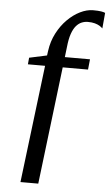

<svg xmlns="http://www.w3.org/2000/svg" viewBox="-64 -865 614 1080"><g transform="rotate(5 243.0 -325.0)"><path d="M184.5 -574Q192 -629 215.8 -674.8Q239.5 -720.5 273 -754Q306.5 -787.5 344.2 -806Q382 -824.5 417 -824.5Q446.5 -824.5 462.8 -821.8Q479 -819 485.5 -815.5L477.5 -727Q471 -734 460 -740.8Q449 -747.5 432.8 -752Q416.5 -756.5 393.5 -756.5Q375.5 -756.5 358.5 -749.5Q341.5 -742.5 327.2 -725.8Q313 -709 303 -680.2Q293 -651.5 288.5 -607L281.5 -548H423.5L417.5 -489.5H274.5L194.5 174H94L175 -489.5H78L81.5 -527L181 -548.5Z"/></g></svg>

Font: Merriweather 60pt Medium
Style: Italic
Weight: 500
Italic angle: -7.8°
Version: Version 2.101